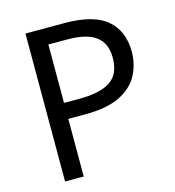

<svg xmlns="http://www.w3.org/2000/svg" viewBox="-107 -805 818 895"><g transform="rotate(-15 302.5 -357.0)"><path d="M286 -714Q426 -714 490 -659Q554 -604 554 -504Q554 -445 527.5 -393.5Q501 -342 438.5 -310Q376 -278 269 -278H187V0H97V-714ZM278 -637H187V-355H259Q361 -355 411 -388Q461 -421 461 -500Q461 -569 417 -603Q373 -637 278 -637Z"/></g></svg>

Font: Noto Sans Palmyrene
Style: Regular
Weight: 400
Designer: Monotype Design Team
Foundry: Monotype Imaging Inc.
Version: Version 2.001; ttfautohint (v1.8.4.7-5d5b)